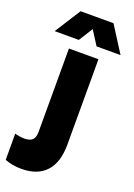

<svg xmlns="http://www.w3.org/2000/svg" viewBox="-226 -790 757 1081"><g transform="rotate(20 153.0 -250.0)"><path d="M-49.8 207V49.8Q-24.4 57.6 6.8 58.6Q41 58.1 55.7 43.5Q70.3 28.8 70.3 -4.9V-503.9H247.1V7.8Q247.1 114.3 196.5 169.4Q146 224.6 48.8 224.6Q-3.4 224.6 -49.8 207ZM60.1 -723.6H257.3L356 -568.4H212.4L158.7 -652.3L106 -568.4H-38.6Z"/></g></svg>

Font: Wanted Sans Black
Style: Regular
Weight: 900
Designer: Original Design by Kil Hyung-jin and Kang Hanbin, Wanted Lab, Inc; Hangeul from Source Han Sans by Jang Soo-young and Ka
Foundry: Wanted Lab, Inc.
Version: Version 1.003